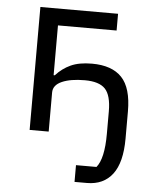

<svg xmlns="http://www.w3.org/2000/svg" viewBox="-52 -560 642 803"><g transform="rotate(5 269.0 -158.0)"><path d="M291 129.9V200.2H342.8Q412.6 200.2 450.2 150.9Q487.8 101.6 487.8 1V-112.8Q487.8 -211.4 446.3 -255.1Q404.8 -298.8 320.8 -298.8Q267.1 -298.8 231.9 -282.7Q196.8 -266.6 169.9 -236.8H165V-445.8H411.1V-516.1H85V0H165V-164.1Q165 -195.3 201.2 -211.2Q237.3 -227.1 296.9 -227.1Q357.4 -227.1 382.8 -200.2Q408.2 -173.3 408.2 -106V-11.2Q408.2 92.3 377 129.9Z"/></g></svg>

Font: Plexus Sans
Style: Regular
Weight: 400
Version: Version 2.001;PS 002.001;hotconv 1.0.70;makeotf.lib2.5.58329